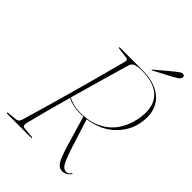

<svg xmlns="http://www.w3.org/2000/svg" viewBox="-249 -948 1062 1062"><g transform="rotate(45 282.0 -417.0)"><path d="M493.5 -22Q493 -13 477.8 -1.5Q462.5 10 443 10Q427 10 414.5 -0.8Q402 -11.5 390.2 -38.8Q378.5 -66 363.5 -116L313 -287Q298.5 -286 283.5 -286Q256 -286 231.2 -292Q206.5 -298 188 -308Q168 -236 149.2 -167Q130.5 -98 116 -39Q113.5 -28.5 116 -20.8Q118.5 -13 126 -12L191.5 -6Q195.5 -6 195.5 -3Q195.5 0 192.5 0H3.5Q-1.5 0 -1.5 -3Q-1.5 -7 4.5 -7L62 -13Q79 -14.5 86 -36Q106.5 -104.5 129.5 -185Q152.5 -265.5 176.2 -350.5Q200 -435.5 222 -517Q244 -598.5 262 -668Q263.5 -676.5 259.8 -680.5Q256 -684.5 250.5 -685L188.5 -693Q182 -694 182 -697Q182 -700 186 -700H362Q433 -700 482.5 -674.8Q532 -649.5 553.2 -601Q574.5 -552.5 560.5 -482.5Q546.5 -412 488.8 -357.5Q431 -303 336.5 -289.5L393.5 -110Q408 -65 419 -42Q430 -19 440.2 -11Q450.5 -3 462.5 -3Q478.5 -3 489 -21Q491.5 -24 492.5 -24Q493.5 -24 493.5 -22ZM289.5 -664Q267.5 -588 241.2 -496.5Q215 -405 189 -312.5Q208.5 -302.5 232 -296.2Q255.5 -290 283.5 -290Q358.5 -290 410.5 -316.2Q462.5 -342.5 493.2 -387.2Q524 -432 535.5 -487.5Q556.5 -590.5 511 -643.2Q465.5 -696 362 -696Q332 -696 313.5 -689.5Q295 -683 289.5 -664ZM489.5 -816.5Q506 -830 517.5 -837.8Q529 -845.5 538.5 -843.5Q546.5 -842 548.2 -836.2Q550 -830.5 547.5 -824Q543.5 -814.5 532.8 -807.5Q522 -800.5 507.5 -792.5L402.5 -737Q398 -735 397 -736.5Q396.5 -738.5 400 -741.5Z"/></g></svg>

Font: Fraunces 144pt S000 Thin
Style: Italic
Weight: 100
Italic angle: -16°
Version: Version 1.000; ttfautohint (v1.8.3)